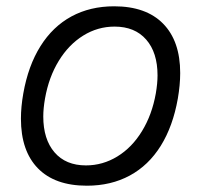

<svg xmlns="http://www.w3.org/2000/svg" viewBox="-20 -578 640 610"><path d="M46.5 -201Q46.5 -238.5 54 -281Q69.5 -369 108.5 -431.2Q147.5 -493.5 207 -525.8Q266.5 -558 342.5 -558Q444 -558 498.2 -502.8Q552.5 -447.5 552.5 -346Q552.5 -308.5 545 -265Q529.5 -177 490.8 -114.8Q452 -52.5 392.2 -20.2Q332.5 12 256 12Q154.5 12 100.5 -43.2Q46.5 -98.5 46.5 -201ZM475 -281Q480.5 -313 480.5 -338.5Q480.5 -411 444.5 -452.2Q408.5 -493.5 344 -493.5Q290.5 -493.5 244.5 -465Q198.5 -436.5 166.8 -384.8Q135 -333 123 -265Q117.5 -233.5 117.5 -208Q117.5 -135.5 153.2 -94Q189 -52.5 253 -52.5Q306.5 -52.5 353 -81Q399.5 -109.5 431.2 -161.5Q463 -213.5 475 -281Z"/></svg>

Font: JuliaMono SemiBoldItalic
Style: Regular
Weight: 600
Italic angle: -9°
Monospace: yes
Designer: cormullion
Foundry: corm
Version: Version 0.049; ttfautohint (v1.8.4)